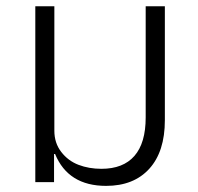

<svg xmlns="http://www.w3.org/2000/svg" viewBox="-20 -589 641 621"><path d="M323.2 12.2Q200.7 12.2 158.2 -90.8H154.8V0H94.2V-568.8H155.8V-166Q155.8 -126.5 178 -97.7Q200.2 -68.8 233.9 -55.9Q267.6 -43 308.1 -43Q378.4 -43 414.8 -84.7Q451.2 -126.5 451.2 -209V-568.8H513.2V-200.2Q513.2 -98.6 462.9 -43.2Q412.6 12.2 323.2 12.2Z"/></svg>

Font: Anuphan Light
Style: Regular
Weight: 300
Designer: Mike Abbink, Paul van der Laan, Pieter van Rosmalen, Mint Tantisuwanna
Foundry: Bold Monday; Cadson Demak
Version: Version 3.002;hotconv 1.0.109;makeotfexe 2.5.65596